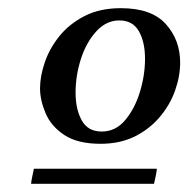

<svg xmlns="http://www.w3.org/2000/svg" viewBox="-20 -650 461 470"><path d="M421 -497Q421 -463 408.5 -428Q396 -393 371 -363.5Q346 -334 310 -316Q274 -298 226 -298Q170 -298 137.5 -319.5Q105 -341 91.5 -373Q78 -405 78 -434Q78 -463 89.5 -497Q101 -531 125 -561Q149 -591 186.5 -610.5Q224 -630 276 -630Q351 -630 386 -591Q421 -552 421 -497ZM335 -506Q335 -547 320 -573.5Q305 -600 272 -600Q240 -600 215.5 -573Q191 -546 178 -505.5Q165 -465 165 -423Q165 -383 180 -355.5Q195 -328 229 -328Q263 -328 286.5 -356Q310 -384 322.5 -425Q335 -466 335 -506ZM357 -200H56Q57 -209 59 -218Q61 -227 63 -237H364Q363 -227 361 -218Q359 -209 357 -200Z"/></svg>

Font: Tiro Gurmukhi
Style: Italic
Weight: 400
Italic angle: -11°
Designer: Gurmukhi: John Hudson & Fiona Ross, assisted by Paul Hanslow. Latin: John Hudson with Paul Hanslow, assisted by Kaja Soj
Foundry: Tiro Typeworks Ltd.
Version: Version 1.52